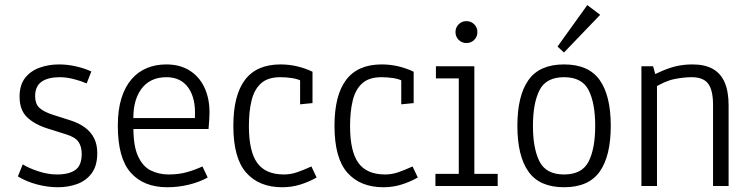

<svg xmlns="http://www.w3.org/2000/svg" viewBox="-20 -747 3012 771"><path d="M212.4 4.9Q171.9 4.9 128.9 -6.3Q85.9 -17.6 51.8 -38.6L71.3 -86.9Q96.7 -71.3 134.8 -58.8Q172.9 -46.4 209.5 -46.4Q256.8 -46.4 282.5 -64.5Q308.1 -82.5 308.1 -129.4Q308.1 -158.2 295.2 -177.2Q282.2 -196.3 245.6 -207.5L172.4 -230.5Q119.1 -247.1 88.9 -276.1Q58.6 -305.2 58.6 -358.9Q58.6 -405.8 80.8 -434.1Q103 -462.4 139.2 -475.3Q175.3 -488.3 216.8 -488.3Q250.5 -488.3 284.4 -480.7Q318.4 -473.1 346.7 -460L328.1 -412.1Q305.7 -421.9 276.1 -429.4Q246.6 -437 220.2 -437Q172.9 -437 147 -418.9Q121.1 -400.9 121.1 -360.4Q121.1 -330.6 137.5 -314.7Q153.8 -298.8 190.9 -286.6L262.7 -263.7Q296.4 -252.9 320.6 -235.4Q344.7 -217.8 357.7 -192.4Q370.6 -167 370.6 -132.3Q370.6 -81.5 348.4 -51.5Q326.2 -21.5 290.3 -8.3Q254.4 4.9 212.4 4.9Z M651.4 4.9Q557.1 4.9 505.1 -53.5Q453.1 -111.8 453.1 -242.2Q453.1 -305.7 467.5 -352.1Q481.9 -398.4 508.1 -428.7Q534.2 -459 569.8 -473.6Q605.5 -488.3 647.9 -488.3Q702.1 -488.3 741 -464.1Q779.8 -439.9 800.5 -396.5Q821.3 -353 821.3 -294.9Q821.3 -284.2 820.3 -267.3Q819.3 -250.5 817.4 -229H493.7L516.1 -255.4Q513.2 -168.5 532.7 -123.5Q552.2 -78.6 585.4 -62.5Q618.7 -46.4 656.7 -46.4Q697.3 -46.4 729.7 -55.4Q762.2 -64.5 793 -78.6L814 -34.2Q781.7 -16.1 739 -5.6Q696.3 4.9 651.4 4.9ZM762.7 -251V-278.3Q766.6 -350.6 736.8 -393.8Q707 -437 648.4 -437Q581.1 -437 546.1 -387.7Q511.2 -338.4 516.1 -253.9L493.7 -272.9H785.2Z M1113.3 4.9Q1020.5 4.9 968.8 -53.5Q917 -111.8 917 -241.7Q917 -364.7 963.9 -426.5Q1010.7 -488.3 1106.4 -488.3Q1172.9 -488.3 1234.9 -459V-333L1185.1 -328.1V-446.3L1198.2 -418.5Q1177.2 -429.7 1153.6 -433.3Q1129.9 -437 1105.5 -437Q1055.7 -437 1028.3 -412.4Q1001 -387.7 990.2 -343.5Q979.5 -299.3 979.5 -240.7Q979.5 -139.2 1012.9 -92.8Q1046.4 -46.4 1120.1 -46.4Q1147 -46.4 1173.3 -55.4Q1199.7 -64.5 1230.5 -78.6L1251.5 -34.2Q1219.2 -16.1 1185.1 -5.6Q1150.9 4.9 1113.3 4.9Z M1519.5 4.9Q1426.8 4.9 1375 -53.5Q1323.2 -111.8 1323.2 -241.7Q1323.2 -364.7 1370.1 -426.5Q1417 -488.3 1512.7 -488.3Q1579.1 -488.3 1641.1 -459V-333L1591.3 -328.1V-446.3L1604.5 -418.5Q1583.5 -429.7 1559.8 -433.3Q1536.1 -437 1511.7 -437Q1461.9 -437 1434.6 -412.4Q1407.2 -387.7 1396.5 -343.5Q1385.7 -299.3 1385.7 -240.7Q1385.7 -139.2 1419.2 -92.8Q1452.6 -46.4 1526.4 -46.4Q1553.2 -46.4 1579.6 -55.4Q1606 -64.5 1636.7 -78.6L1657.7 -34.2Q1625.5 -16.1 1591.3 -5.6Q1557.1 4.9 1519.5 4.9Z M1728.5 0V-48.8H1822.3V-432.1H1730.5V-481H1884.8V-48.8H1978.5V0ZM1853 -574.2Q1834.5 -574.2 1821.8 -586.9Q1809.1 -599.6 1809.1 -618.2Q1809.1 -636.7 1821.8 -649.4Q1834.5 -662.1 1853 -662.1Q1871.6 -662.1 1884.3 -649.4Q1897 -636.7 1897 -618.2Q1897 -599.6 1884.3 -586.9Q1871.6 -574.2 1853 -574.2Z M2245.1 4.9Q2146.5 4.9 2102.1 -57.9Q2057.6 -120.6 2057.6 -241.7Q2057.6 -362.8 2102.1 -425.5Q2146.5 -488.3 2245.1 -488.3Q2343.8 -488.3 2388.2 -425.5Q2432.6 -362.8 2432.6 -241.7Q2432.6 -120.6 2388.2 -57.9Q2343.8 4.9 2245.1 4.9ZM2245.1 -46.4Q2317.4 -46.4 2343.8 -98.6Q2370.1 -150.9 2370.1 -241.7Q2370.1 -332.5 2343.8 -384.8Q2317.4 -437 2245.1 -437Q2172.9 -437 2146.5 -384.8Q2120.1 -332.5 2120.1 -241.7Q2120.1 -150.9 2146.5 -98.6Q2172.9 -46.4 2245.1 -46.4ZM2244.6 -536.1 2218.8 -560.1 2338.4 -726.6 2390.1 -687.5Z M2555.7 0V-481H2602.5L2611.3 -449.7Q2660.6 -473.1 2692.9 -480.7Q2725.1 -488.3 2760.7 -488.3Q2810.5 -488.3 2842.5 -470.2Q2874.5 -452.1 2890.1 -415.8Q2905.8 -379.4 2905.8 -323.7V0H2843.3V-326.2Q2843.3 -384.3 2824 -410.6Q2804.7 -437 2757.3 -437Q2727.5 -437 2689.2 -429.7Q2650.9 -422.4 2600.1 -390.6L2618.2 -423.3V0Z"/></svg>

Font: Anaheim
Style: Regular
Weight: 400
Designer: Vernon Adams
Foundry: Vernon Adams
Version: Version 2.001